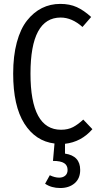

<svg xmlns="http://www.w3.org/2000/svg" viewBox="-20 -719 504 975"><path d="M449.2 -63Q392.6 2 310.1 11.2V61Q387.2 72.3 387.2 144Q387.2 187.5 358.9 211.7Q330.6 235.8 286.1 235.8Q240.7 235.8 209 213.9L232.9 170.9Q258.3 183.1 280.8 183.1Q299.3 183.1 311.3 172.9Q323.2 162.6 323.2 144Q323.2 120.6 305.7 109.4Q288.1 98.1 249 98.1L256.8 9.8Q160.2 -2 103.5 -91.6Q46.9 -181.2 46.9 -345.2Q46.9 -435.1 65.4 -503.9Q84 -572.8 117.2 -614.7Q150.4 -656.7 192.9 -678Q235.4 -699.2 286.1 -699.2Q334 -699.2 369.9 -682.9Q405.8 -666.5 442.9 -632.8L398.9 -582Q345.2 -629.9 288.1 -629.9Q134.8 -629.9 134.8 -345.2Q134.8 -60.1 290 -60.1Q325.2 -60.1 351.1 -73.7Q377 -87.4 402.8 -111.8Z"/></svg>

Font: Fira Sans Compressed Book
Style: Regular
Weight: 350
Width: 1
Designer: Carrois Corporate & Edenspiekermann AG
Foundry: Carrois Corporate GbR & Edenspiekermann AG
Version: Version 4.203;PS 004.203;hotconv 1.0.88;makeotf.lib2.5.64775